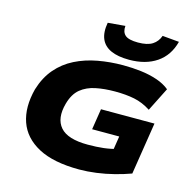

<svg xmlns="http://www.w3.org/2000/svg" viewBox="-134 -1100 1245 1245"><g transform="rotate(15 488.0 -477.5)"><path d="M506 11Q333 11 231 -43.5Q129 -98 95.5 -194Q62 -290 95 -417Q121 -502 170.5 -559.5Q220 -617 288.5 -651.5Q357 -686 439 -701Q521 -716 607 -716Q670 -716 728 -709Q786 -702 836.5 -685Q887 -668 922 -639L842 -480Q788 -515 731 -526.5Q674 -538 601 -538Q530 -538 471.5 -526Q413 -514 372 -480.5Q331 -447 312 -379Q283 -274 333 -216.5Q383 -159 518 -159Q577 -159 624 -164.5Q671 -170 720 -184L683 -142L702 -263H520L542 -403H901L846 -53Q797 -35 738.5 -20Q680 -5 620 3Q560 11 506 11ZM634 -760Q559 -760 511.5 -781.5Q464 -803 445.5 -846.5Q427 -890 439 -956L555 -966Q551 -925 574.5 -904Q598 -883 661 -883Q724 -883 757.5 -904.5Q791 -926 805 -966L917 -956Q892 -860 818.5 -810Q745 -760 634 -760Z"/></g></svg>

Font: Nunito Sans 7pt Expanded Black
Style: Italic
Weight: 900
Width: 7
Italic angle: -9°
Designer: Vernon Adams
Foundry: Vernon Adams
Version: Version 3.101;gftools[0.9.27]